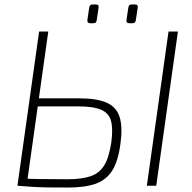

<svg xmlns="http://www.w3.org/2000/svg" viewBox="-20 -831 859 859"><path d="M334 -391Q415 -391 458.5 -371Q502 -351 515.5 -306.5Q529 -262 519 -189Q509 -111 482.5 -68.5Q456 -26 408 -9Q360 8 286 8Q232 8 194.5 7.5Q157 7 125.5 5Q94 3 58 0L76 -32Q97 -31 151 -30Q205 -29 282 -29Q345 -29 385 -42.5Q425 -56 446.5 -91.5Q468 -127 478 -194Q486 -254 477 -289Q468 -324 433.5 -339.5Q399 -355 332 -355H121L126 -391ZM196 -690 99 0H58L155 -690ZM776 -690 679 0H637L734 -690ZM408 -811Q417 -811 419.5 -807.5Q422 -804 421 -796L413 -743Q412 -734 408.5 -730.5Q405 -727 396 -727H384Q369 -727 371 -742L379 -796Q380 -804 383.5 -807.5Q387 -811 395 -811ZM583 -811Q592 -811 594.5 -807.5Q597 -804 596 -796L588 -743Q587 -734 583.5 -730.5Q580 -727 571 -727H559Q544 -727 546 -742L554 -796Q555 -804 558.5 -807.5Q562 -811 570 -811Z"/></svg>

Font: Exo 2 ExtraLight
Style: Italic
Weight: 250
Italic angle: -8°
Designer: Natanael Gama
Foundry: Natanael Gama
Version: Version 2.010